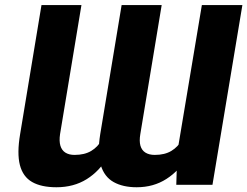

<svg xmlns="http://www.w3.org/2000/svg" viewBox="-20 -748 1001 777"><path d="M697.3 -131.3 796.9 -727.5H960.9L839.8 0H693.4ZM737.3 -246.1 785.6 -247.1Q773.4 -173.3 739.5 -115.2Q705.6 -57.1 653.3 -23.7Q601.1 9.8 533.2 9.8Q477.5 9.8 439.9 -11.2Q402.3 -32.2 387.7 -79.6Q373 -127 385.7 -205.6L472.2 -727.5H634.3L547.9 -205.6Q543 -177.2 548.3 -158.4Q553.7 -139.6 568.6 -130.4Q583.5 -121.1 606.4 -121.1Q647 -121.1 673.8 -137.5Q700.7 -153.8 716.1 -182.1Q731.4 -210.4 737.3 -246.1ZM413.1 -246.1 462.9 -247.1Q450.2 -171.9 416.7 -113.8Q383.3 -55.7 330.8 -22.9Q278.3 9.8 208.5 9.8Q147 9.8 109.9 -11.5Q72.8 -32.7 60.5 -80.1Q48.3 -127.4 61.5 -205.6L147.9 -727.5H309.6L223.1 -205.6Q218.8 -177.2 224.4 -158.4Q230 -139.6 244.6 -130.4Q259.3 -121.1 281.7 -121.1Q322.3 -121.1 349.1 -137.2Q376 -153.3 391.6 -181.6Q407.2 -210 413.1 -246.1Z"/></svg>

Font: Inter 24pt ExtraBold
Style: Italic
Weight: 800
Italic angle: -9.3988°
Designer: Rasmus Andersson
Foundry: rsms
Version: Version 4.001;git-66647c0bb